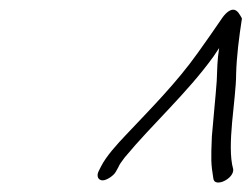

<svg xmlns="http://www.w3.org/2000/svg" viewBox="-20 -666 519 396"><path d="M183 -312C179 -303 182 -294 192 -294C200 -294 215 -304 219 -312L224 -321C226 -326 230 -332 237 -341C295 -411 365 -473 420 -549L432 -567C428 -542 428 -523 427 -499C424 -458 421 -434 417 -385C415 -337 415 -329 420 -298C422 -278 463 -297 461 -317C447 -366 467 -461 467 -513C468 -550 473 -589 479 -628C475 -635 470 -646 461 -646C455 -646 447 -641 439 -630C422 -605 408 -585 388 -557C344 -495 290 -441 240 -388C221 -368 199 -344 188 -322Z"/></svg>

Font: Stray Cat
Style: SuObl
Weight: 400
Version: Version 1.0